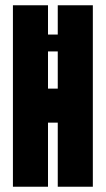

<svg xmlns="http://www.w3.org/2000/svg" viewBox="-20 -708 402 728"><path d="M29 0V-688H162V-577H199V-688H332V0H199V-243H162V0ZM162 -372H199V-513H162Z"/></svg>

Font: Saira UltraCondensed Black
Style: Regular
Weight: 900
Width: 1
Designer: Hector Gatti with collaboration of the Omnibus-Type team
Foundry: Omnibus-Type
Version: Version 1.101